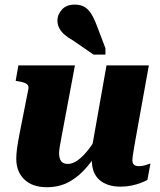

<svg xmlns="http://www.w3.org/2000/svg" viewBox="-20 -793 690 826"><path d="M243.6 -198.4Q239.6 -175.8 236.9 -160.6Q234.2 -145.4 234.2 -132.8Q234.2 -119.2 238.1 -108.9Q242 -98.6 250.2 -93.2Q258.4 -87.8 272.6 -87.8Q293.2 -87.8 316.4 -105Q339.6 -122.2 363.3 -153.3Q387 -184.4 408.8 -227L425 -176.2Q391.6 -119.8 356.2 -77.3Q320.8 -34.8 278.4 -11.2Q236 12.4 181.4 12.4Q118.8 12.4 84.4 -21.3Q50 -55 50 -110Q50 -129.4 53.1 -153.2Q56.2 -177 63.2 -213L101.8 -408.8Q104.2 -420 99.7 -426.6Q95.2 -433.2 85 -437Q74.8 -440.8 58.8 -443.2L47.4 -445.2L59 -511.6H302.4ZM563 -193.4Q559.4 -171.8 556.3 -154.5Q553.2 -137.2 551.4 -124.1Q549.6 -111 549.6 -102.8Q549.6 -90.4 556.7 -84.3Q563.8 -78.2 578 -78.2Q593.8 -78.2 608 -83.3Q622.2 -88.4 627.2 -89.6L614.2 -19Q603 -12.6 585.1 -5.9Q567.2 0.8 545.3 5.4Q523.4 10 498.6 10Q441.6 10 408.3 -18.6Q375 -47.2 375 -104.6Q375 -109.4 375.4 -114.1Q375.8 -118.8 376.6 -124.1Q377.4 -129.4 378.6 -135.6L368.6 -118.8L438.2 -511.6H620.4ZM396 -684.2Q383.8 -716.8 370.7 -736.3Q357.6 -755.8 341.1 -764.5Q324.6 -773.2 301.2 -773.2Q265.6 -773.2 246.3 -751.7Q227 -730.2 227 -705.2Q227 -687.2 235.2 -671.6Q243.4 -656 258.6 -643.1Q273.8 -630.2 294.8 -618.4L382.2 -558.2H433.6V-585.4Z"/></svg>

Font: Roboto Serif 20pt
Style: Italic
Weight: 400
Italic angle: -10°
Designer: Greg Gazdowicz
Foundry: Commercial Type
Version: Version 1.008